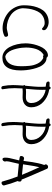

<svg xmlns="http://www.w3.org/2000/svg" viewBox="1048 -1826 792 2929"><g transform="rotate(90 1444.5 -361.0)"><path d="M317.9 -707Q338.9 -707 365.7 -699.7Q392.6 -692.4 416.3 -674.6Q439.9 -656.7 439.9 -633.8Q439.9 -621.6 434.1 -613.3Q428.2 -605 419.9 -605Q414.6 -605 403.8 -615.2Q393.1 -625.5 374.5 -635.7Q356 -646 332 -646Q280.3 -646 240 -625.5Q199.7 -605 175.5 -572.8Q151.4 -540.5 135.3 -494.6Q119.1 -448.7 112.8 -404.5Q106.4 -360.4 105 -309.1Q109.4 -254.4 136.2 -208.5Q163.1 -162.6 204.3 -132.1Q245.6 -101.6 297.6 -84.7Q349.6 -67.9 404.8 -67.9Q423.8 -67.9 460.9 -77.9Q498 -87.9 515.1 -87.9Q525.9 -87.9 533.4 -77.6Q541 -67.4 541 -55.2Q541 -35.2 524.9 -29.8Q470.2 -3.9 408.2 -3.9Q343.3 -3.9 280.5 -28.1Q217.8 -52.2 168.9 -94.2Q120.1 -136.2 90.1 -197.8Q60.1 -259.3 60.1 -329.1Q60.1 -382.3 66.7 -431.6Q73.2 -481 91.3 -532.5Q109.4 -584 137.5 -621.6Q165.5 -659.2 211.9 -683.1Q258.3 -707 317.9 -707Z M640.6 -355Q640.6 -393.1 647.5 -437.3Q654.3 -481.4 669.4 -527.6Q684.6 -573.7 705.6 -611.1Q726.6 -648.4 758.1 -672.1Q789.6 -695.8 825.7 -695.8Q834.5 -695.8 844.5 -689.7Q854.5 -683.6 860.4 -674.8H867.7Q910.2 -673.3 944.1 -643.1Q978 -612.8 997.8 -568.8Q1017.6 -524.9 1030.8 -469.7Q1043.9 -414.6 1048.8 -367.4Q1053.7 -320.3 1053.7 -278.8Q1053.7 -1 859.4 -1Q808.1 -1 765.9 -31.2Q723.6 -61.5 696.8 -111.8Q669.9 -162.1 655.3 -224.9Q640.6 -287.6 640.6 -355ZM863.8 -625Q861.3 -625 853.8 -623Q846.2 -621.1 841.3 -621.1Q829.6 -621.1 818.4 -630.9Q785.6 -613.3 762.5 -583Q739.3 -552.7 727.3 -514.9Q715.3 -477.1 710 -439.9Q704.6 -402.8 704.6 -361.8Q704.6 -333 708.3 -297.6Q711.9 -262.2 722.2 -219Q732.4 -175.8 747.3 -140.1Q762.2 -104.5 787.6 -77.6Q813 -50.8 844.7 -44.9Q989.7 -67.4 989.7 -284.2Q989.7 -322.8 988.5 -351.1Q987.3 -379.4 983.4 -416.5Q979.5 -453.6 970.9 -481.9Q962.4 -510.3 949 -538.6Q935.5 -566.9 914.1 -588.9Q892.6 -610.8 863.8 -625Z M1287.1 -349.1Q1287.6 -356 1291.5 -395.3Q1295.4 -434.6 1296.6 -448.2Q1297.9 -461.9 1300.3 -491.9Q1302.7 -522 1303.5 -544.7Q1304.2 -567.4 1304.2 -590.8Q1304.2 -637.2 1302.2 -660.2Q1297.9 -660.2 1284.7 -664.1Q1271.5 -668 1260.3 -668Q1243.7 -668 1233.4 -678.2Q1223.1 -688.5 1223.1 -701.2Q1223.1 -721.2 1247.1 -721.2Q1282.2 -721.2 1299.3 -719.2Q1305.7 -736.8 1320.3 -736.8Q1336.9 -736.8 1344.2 -714.8Q1384.8 -709 1423.8 -694.1Q1462.9 -679.2 1497.8 -654.8Q1532.7 -630.4 1559.1 -599.4Q1585.4 -568.4 1600.8 -527.3Q1616.2 -486.3 1616.2 -440.9Q1616.2 -379.9 1575 -344.5Q1533.7 -309.1 1464.4 -309.1Q1451.2 -309.1 1420.9 -310.1Q1390.6 -311 1373.5 -311Q1352.1 -311 1329.1 -308.1Q1324.2 -241.2 1324.2 -189.9Q1324.2 -98.1 1339.4 -16.1Q1341.3 -8.3 1341.3 -4.9Q1341.3 4.9 1335 10Q1328.6 15.1 1319.3 15.1Q1309.1 15.1 1301.3 8.5Q1293.5 2 1291.5 -11.2Q1277.3 -83.5 1277.3 -164.1Q1277.3 -213.4 1285.2 -319.8Q1277.3 -326.2 1277.3 -335Q1277.3 -343.8 1287.1 -349.1ZM1349.1 -661.1Q1350.1 -643.1 1350.1 -607.9Q1350.1 -578.6 1348.4 -542.2Q1346.7 -505.9 1345.2 -487.1Q1343.8 -468.3 1339.4 -417.7Q1335 -367.2 1334.5 -358.9Q1356.9 -361.8 1380.4 -361.8Q1392.1 -361.8 1419.9 -360.8Q1447.8 -359.9 1463.4 -359.9Q1508.8 -359.9 1530 -382.3Q1551.3 -404.8 1551.3 -441.9Q1551.3 -523.9 1493.4 -585Q1435.5 -646 1349.1 -661.1Z M1850.1 -349.1Q1850.6 -356 1854.5 -395.3Q1858.4 -434.6 1859.6 -448.2Q1860.8 -461.9 1863.3 -491.9Q1865.7 -522 1866.5 -544.7Q1867.2 -567.4 1867.2 -590.8Q1867.2 -637.2 1865.2 -660.2Q1860.8 -660.2 1847.7 -664.1Q1834.5 -668 1823.2 -668Q1806.6 -668 1796.4 -678.2Q1786.1 -688.5 1786.1 -701.2Q1786.1 -721.2 1810.1 -721.2Q1845.2 -721.2 1862.3 -719.2Q1868.7 -736.8 1883.3 -736.8Q1899.9 -736.8 1907.2 -714.8Q1947.8 -709 1986.8 -694.1Q2025.9 -679.2 2060.8 -654.8Q2095.7 -630.4 2122.1 -599.4Q2148.4 -568.4 2163.8 -527.3Q2179.2 -486.3 2179.2 -440.9Q2179.2 -379.9 2137.9 -344.5Q2096.7 -309.1 2027.3 -309.1Q2014.2 -309.1 1983.9 -310.1Q1953.6 -311 1936.5 -311Q1915 -311 1892.1 -308.1Q1887.2 -241.2 1887.2 -189.9Q1887.2 -98.1 1902.3 -16.1Q1904.3 -8.3 1904.3 -4.9Q1904.3 4.9 1897.9 10Q1891.6 15.1 1882.3 15.1Q1872.1 15.1 1864.3 8.5Q1856.4 2 1854.5 -11.2Q1840.3 -83.5 1840.3 -164.1Q1840.3 -213.4 1848.1 -319.8Q1840.3 -326.2 1840.3 -335Q1840.3 -343.8 1850.1 -349.1ZM1912.1 -661.1Q1913.1 -643.1 1913.1 -607.9Q1913.1 -578.6 1911.4 -542.2Q1909.7 -505.9 1908.2 -487.1Q1906.7 -468.3 1902.3 -417.7Q1897.9 -367.2 1897.5 -358.9Q1919.9 -361.8 1943.4 -361.8Q1955.1 -361.8 1982.9 -360.8Q2010.7 -359.9 2026.4 -359.9Q2071.8 -359.9 2093 -382.3Q2114.3 -404.8 2114.3 -441.9Q2114.3 -523.9 2056.4 -585Q1998.5 -646 1912.1 -661.1Z M2426.3 -256.8 2375.5 -266.1Q2359.4 -268.6 2359.4 -289.1Q2359.4 -304.7 2369.4 -318.4Q2379.4 -332 2395.5 -332L2434.1 -323.2L2436 -337.9Q2447.3 -421.4 2452.4 -456.1Q2457.5 -490.7 2469.2 -544.9Q2481 -599.1 2496.1 -639.2L2486.3 -660.2Q2486.3 -676.3 2498.3 -687.3Q2510.3 -698.2 2525.4 -698.2Q2543 -698.2 2552.2 -686Q2563.5 -659.2 2626.5 -515.4Q2689.5 -371.6 2719.2 -293.9Q2723.1 -293 2730.5 -293Q2749.5 -287.6 2749.5 -263.2Q2749.5 -244.6 2741.2 -234.9Q2784.2 -126.5 2809.1 -23.9Q2809.1 -9.3 2796.1 1.5Q2783.2 12.2 2769 12.2Q2752 12.2 2748 -2.9Q2720.2 -106 2672.4 -232.9Q2636.2 -237.3 2570.1 -243.2Q2503.9 -249 2478.5 -252Q2475.6 -229.5 2457.5 -160.6Q2439.5 -91.8 2439.5 -65.9Q2439.5 -61.5 2441.4 -53.2Q2443.4 -44.9 2443.4 -40Q2443.4 -25.4 2431.6 -13.7Q2419.9 -2 2407.2 -2Q2384.3 -2 2384.3 -45.9Q2384.3 -74.7 2391.1 -109.9Q2397.9 -145 2409.9 -189.9Q2421.9 -234.9 2426.3 -256.8ZM2530.3 -564.9Q2520.5 -528.3 2513.2 -486.6Q2505.9 -444.8 2498.3 -393.6Q2490.7 -342.3 2486.3 -315.9Q2512.2 -312 2646.5 -299.8Q2594.2 -427.7 2530.3 -564.9Z"/></g></svg>

Font: Zhizn
Style: Regular
Weight: 400
Designer: Peter Zharnov
Foundry: Peter Zharnov
Version: Version 1.000